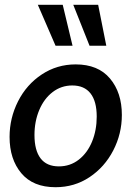

<svg xmlns="http://www.w3.org/2000/svg" viewBox="-20 -772 566 802"><path d="M20 -200Q20 -279 55.5 -349Q91 -419 154.5 -461Q218 -503 296 -503Q390 -503 439.5 -444Q489 -385 489 -292Q489 -213 453 -143.5Q417 -74 354 -32Q291 10 212 10Q118 10 69 -48.5Q20 -107 20 -200ZM384 -285Q384 -349 358 -382Q332 -415 282 -415Q236 -415 200 -387.5Q164 -360 144 -312.5Q124 -265 124 -208Q124 -144 149.5 -110.5Q175 -77 226 -77Q273 -77 309 -105Q345 -133 364.5 -180.5Q384 -228 384 -285ZM212 -581 138 -752H242L283 -581ZM354 -581 286 -752H390L424 -581Z"/></svg>

Font: Cabin Medium
Style: Italic
Weight: 500
Italic angle: -7°
Designer: Pablo Impallari
Foundry: Pablo Impallari. http://www.impallari.com Igino Marini. http://www.ikern.com
Version: Version 2.200